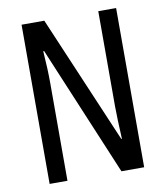

<svg xmlns="http://www.w3.org/2000/svg" viewBox="-81 -781 731 848"><g transform="rotate(-10 284.5 -357.0)"><path d="M497 0H395L151 -582H147Q153 -500 153 -438V0H73V-714H175L419 -141H422Q420 -185 418.5 -221.5Q417 -258 417 -286V-714H497Z"/></g></svg>

Font: Noto Sans Hebrew ExtraCondensed
Style: Regular
Weight: 400
Width: 2
Designer: Monotype Design Team
Foundry: Monotype Imaging Inc.
Version: Version 2.004; ttfautohint (v1.8.4.7-5d5b)